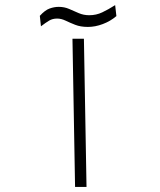

<svg xmlns="http://www.w3.org/2000/svg" viewBox="-20 -733 626 753"><path d="M274.4 0 264.2 -581.1H309.1L319.3 0ZM324.7 -627.4Q295.9 -627.4 274.9 -635.7Q253.9 -644 237.1 -652.1Q220.2 -660.2 204.1 -660.2Q186 -660.2 172.6 -652.1Q159.2 -644 140.6 -629.9L136.2 -670.9Q156.2 -692.9 174.3 -699.5Q192.4 -706.1 210.4 -706.1Q232.4 -706.1 251 -698Q269.5 -689.9 288.6 -681.6Q307.6 -673.3 330.1 -673.3Q357.4 -673.3 381.1 -684.6Q404.8 -695.8 431.6 -712.9L436.5 -669.9Q413.1 -649.9 383.3 -638.7Q353.5 -627.4 324.7 -627.4Z"/></svg>

Font: Cascadia Mono ExtraLight
Style: Regular
Weight: 200
Monospace: yes
Designer: Aaron Bell
Foundry: Saja Typeworks
Version: Version 2404.023; ttfautohint (v1.8.4)